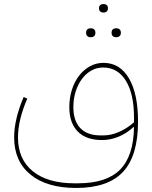

<svg xmlns="http://www.w3.org/2000/svg" viewBox="-20 -690 753 950"><path d="M357 240Q212 240 131 174Q50 108 50 -10Q50 -57 62.5 -108Q75 -159 97 -210L115 -202Q69 -96 69 -10Q69 98 142.5 157.5Q216 217 349 217H365Q507 217 574 149.5Q641 82 643 -61H640Q608 -31 567.5 -14Q527 3 485 3Q406 3 364.5 -39.5Q323 -82 323 -160Q323 -205 335.5 -245Q348 -285 370.5 -314.5Q393 -344 424 -361.5Q455 -379 492 -379Q573 -379 618 -302.5Q663 -226 663 -89Q663 81 588.5 160.5Q514 240 357 240ZM492 -20Q529 -20 568.5 -37Q608 -54 643 -85V-109Q643 -226 602.5 -291Q562 -356 490 -356Q459 -356 432 -341Q405 -326 385.5 -299.5Q366 -273 354.5 -237.5Q343 -202 343 -160Q343 -92 377.5 -56Q412 -20 478 -20ZM553 -506Q544 -506 538 -511.5Q532 -517 532 -528Q532 -539 538 -544.5Q544 -550 553 -550H557Q566 -550 572 -544.5Q578 -539 578 -528Q578 -517 572 -511.5Q566 -506 557 -506ZM427 -506Q418 -506 412 -511.5Q406 -517 406 -528Q406 -539 412 -544.5Q418 -550 427 -550H431Q440 -550 446 -544.5Q452 -539 452 -528Q452 -517 446 -511.5Q440 -506 431 -506ZM490 -628Q482 -628 476 -633Q470 -638 470 -649Q470 -660 476 -665Q482 -670 490 -670H494Q502 -670 508 -665Q514 -660 514 -649Q514 -638 508 -633Q502 -628 494 -628Z"/></svg>

Font: IBM Plex Sans Arabic Thin
Style: Regular
Weight: 100
Designer: Mike Abbink, Paul van der Laan, Pieter van Rosmalen, Wael Morcos, Khajak Apelian
Foundry: Bold Monday
Version: Version 1.101